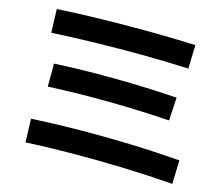

<svg xmlns="http://www.w3.org/2000/svg" viewBox="-85 -861 1169 1002"><g transform="rotate(10 500.0 -360.0)"><path d="M889 37Q762 16 624.5 -0.5Q487 -17 352.5 -28Q218 -39 97 -43L104 -170Q228 -166 363.5 -155.5Q499 -145 636.5 -128.5Q774 -112 904 -90ZM815 -286Q699 -304 589.5 -316.5Q480 -329 374 -337.5Q268 -346 161 -350L172 -474Q283 -470 390.5 -461.5Q498 -453 607 -440.5Q716 -428 833 -410ZM867 -570Q739 -587 616 -598.5Q493 -610 372.5 -618Q252 -626 130 -630L137 -757Q267 -753 390.5 -744.5Q514 -736 636 -724.5Q758 -713 882 -697Z"/></g></svg>

Font: M PLUS 1 Thin
Style: Bold
Weight: 700
Version: Version 1.001